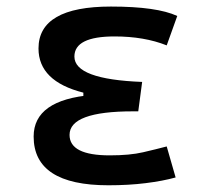

<svg xmlns="http://www.w3.org/2000/svg" viewBox="-20 -547 626 577"><path d="M305.7 9.8Q81.1 9.8 81.1 -136.7Q81.1 -247.1 257.8 -261.7L407.2 -300.8L395.5 -212.4H379.9Q189 -212.4 189 -141.6Q189 -80.1 309.6 -80.1Q370.1 -80.1 409.9 -89.4Q449.7 -98.6 481 -106.9L507.8 -13.7Q468.8 -2.9 417.7 3.4Q366.7 9.8 305.7 9.8ZM230.5 -212.4V-268.6Q95.7 -302.7 95.7 -401.4Q95.7 -527.3 313.5 -527.3Q451.7 -527.3 512.7 -499L481 -410.6Q413.6 -437.5 324.2 -437.5Q203.6 -437.5 203.6 -377Q203.6 -308.6 407.2 -300.8L395.5 -212.4Z"/></svg>

Font: Cascadia Mono
Style: Regular
Weight: 400
Monospace: yes
Designer: Aaron Bell
Foundry: Saja Typeworks
Version: Version 2404.023